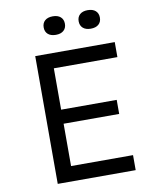

<svg xmlns="http://www.w3.org/2000/svg" viewBox="-106 -1104 963 1184"><g transform="rotate(-10 375.0 -511.5)"><path d="M158 0V-800H656V-706H258V-447H606V-359H258V-94H646V0ZM307 -907Q275 -907 257.5 -922.5Q240 -938 240 -965Q240 -992 257.5 -1007.5Q275 -1023 307 -1023Q338 -1023 355.5 -1007.5Q373 -992 373 -965Q373 -938 355.5 -922.5Q338 -907 307 -907ZM525 -907Q494 -907 476.5 -922.5Q459 -938 459 -965Q459 -992 476.5 -1007.5Q494 -1023 525 -1023Q557 -1023 574.5 -1007.5Q592 -992 592 -965Q592 -938 574.5 -922.5Q557 -907 525 -907Z"/></g></svg>

Font: Martian Mono SemiExpanded Light
Style: Regular
Weight: 300
Width: 6
Monospace: yes
Designer: Roman Shamin
Foundry: Evil Martians
Version: Version 0.930